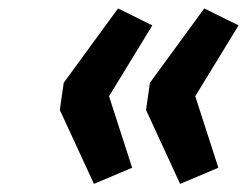

<svg xmlns="http://www.w3.org/2000/svg" viewBox="-20 -590 590 459"><path d="M295.9 -189 240.7 -359.9 344.2 -529.3 262.2 -569.8 132.3 -392.1 123 -327.1 204.6 -150.4ZM502 -189 446.8 -359.9 550.3 -529.3 468.3 -569.8 338.4 -392.1 329.1 -327.1 410.6 -150.4Z"/></svg>

Font: Winston SemiBold
Style: Italic
Weight: 600
Italic angle: -8.13011°
Designer: Vernon Adams, Kim Jin-seong, David Berlow, Cristiano Sobral
Foundry: The Winston Project Authors
Version: Version 3.004